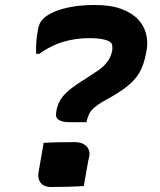

<svg xmlns="http://www.w3.org/2000/svg" viewBox="-20 -740 640 770"><path d="M316 6Q286 8 252 9Q218 10 185 10Q166 10 153.5 2.5Q141 -5 136 -20Q131 -35 136 -57L155 -167Q185 -169 217 -169.5Q249 -170 280 -170Q302 -170 316.5 -161.5Q331 -153 336.5 -138Q342 -123 335 -101ZM360 -720Q423 -720 465.5 -704.5Q508 -689 532.5 -663.5Q557 -638 565.5 -605.5Q574 -573 568 -538L565 -523Q558 -486 543.5 -457Q529 -428 501.5 -403.5Q474 -379 429 -353L395 -334Q371 -320 358 -308.5Q345 -297 338.5 -285Q332 -273 328 -256L327 -250H260Q239 -250 226 -254.5Q213 -259 208 -267Q203 -275 205 -286L207 -300Q212 -323 223.5 -341.5Q235 -360 258.5 -379.5Q282 -399 323 -424L350 -442Q378 -459 393.5 -473.5Q409 -488 417.5 -503Q426 -518 430 -537Q431 -545 430.5 -553Q430 -561 427 -567Q419 -576 397 -581.5Q375 -587 339 -587Q282 -587 232.5 -572Q183 -557 137 -524H125Q124 -547 125.5 -570.5Q127 -594 132 -620Q134 -634 140 -646.5Q146 -659 159 -670Q177 -685 205.5 -696Q234 -707 273 -713.5Q312 -720 360 -720Z"/></svg>

Font: Rec Mono Semicasual
Style: Bold Italic
Weight: 700
Italic angle: -10°
Version: Version 1.085; ttfautohint (v1.8.4.7-5d5b)